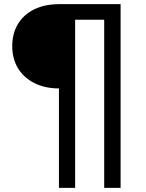

<svg xmlns="http://www.w3.org/2000/svg" viewBox="-20 -725 704 925"><path d="M264 180V-299Q196 -299 145 -325Q94 -351 66.5 -396.5Q39 -442 39 -503Q39 -564 66.5 -609.5Q94 -655 145 -680Q196 -705 266 -705H561V180H482V-630H342V180Z"/></svg>

Font: Nunito Sans 10pt SemiExpanded Medium
Style: Regular
Weight: 500
Width: 6
Designer: Vernon Adams
Foundry: Vernon Adams
Version: Version 3.101;gftools[0.9.27]